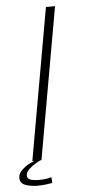

<svg xmlns="http://www.w3.org/2000/svg" viewBox="-71 -708 396 851"><g transform="rotate(-5 126.5 -282.0)"><path d="M47.5 0 167 -675H207.5L88 0ZM59.5 111Q31 111 7.2 102.2Q-16.5 93.5 -16.5 69.5Q-16.5 50.5 -0.2 35Q16 19.5 34 10.2Q52 1 58 0H82.5Q78.5 1.5 62.8 10.8Q47 20 32.2 33.5Q17.5 47 17.5 62Q17.5 76 32.2 81Q47 86 68.5 86Q103.5 86 125.5 78.5L127 104Q119.5 106 100 108.5Q80.5 111 59.5 111Z"/></g></svg>

Font: Anybody ExtraExpanded ExtraLight
Style: Italic
Weight: 200
Width: 8
Italic angle: -10°
Designer: Tyler Finck
Foundry: Etcetera Type Company
Version: Version 1.010; ttfautohint (v1.8.3) -l 8 -r 50 -G 200 -x 14 